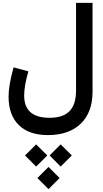

<svg xmlns="http://www.w3.org/2000/svg" viewBox="-20 -691 719 1334"><path d="M401.4 466.3 479 389.2 401.4 312 324.7 389.2ZM231 466.3 308.6 389.2 231 312 153.8 389.2ZM316.9 623 394 545.9 316.9 468.8 239.7 545.9ZM323.7 127.4C206.5 127.4 147.9 75.7 147.9 -27.3C147.9 -70.8 157.2 -126.5 177.2 -195.3L74.2 -223.1C49.3 -131.3 39.6 -71.8 39.6 -19.5C39.6 65.9 63.5 131.8 110.8 178.2C158.2 224.6 225.6 247.6 313 247.6C410.2 247.6 486.3 221.2 541 168.5C595.7 115.7 623 41.5 623 -54.7V-670.9H508.3V-63C508.3 66.4 450.2 127.4 323.7 127.4Z"/></svg>

Font: Estedad SemiBold
Style: Regular
Weight: 600
Designer: Amin Abedi
Version: Version 7.3